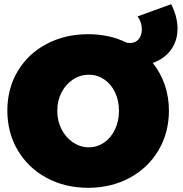

<svg xmlns="http://www.w3.org/2000/svg" viewBox="-20 -879 872 915"><path d="M826 -743Q826 -685 795 -642Q764 -599 708 -579Q745 -533 765 -475Q785 -417 785 -352Q785 -247 735.5 -163Q686 -79 598 -31.5Q510 16 400 16Q290 16 202 -31.5Q114 -79 64.5 -163Q15 -247 15 -352Q15 -457 64.5 -540Q114 -623 202 -669.5Q290 -716 400 -716Q503 -716 585 -675Q590 -674 599 -674Q626 -674 641 -692.5Q656 -711 656 -739Q656 -772 636 -801L796 -859Q826 -799 826 -743ZM547 -351Q547 -400 528 -439.5Q509 -479 476 -501Q443 -523 403 -523Q363 -523 328.5 -500.5Q294 -478 273.5 -439Q253 -400 253 -351Q253 -302 273.5 -262.5Q294 -223 328.5 -200Q363 -177 403 -177Q443 -177 476 -199.5Q509 -222 528 -262Q547 -302 547 -351Z"/></svg>

Font: Gontserrat Black
Style: Regular
Weight: 900
Designer: Julieta Ulanovsky
Foundry: Julieta Ulanovsky
Version: Version 6.001